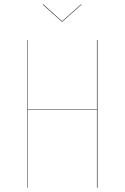

<svg xmlns="http://www.w3.org/2000/svg" viewBox="-20 -865 575 885"><path d="M354 -845.2 356 -844.2 267.1 -765.1H265.1L176.8 -844.2L179.2 -845.2L266.1 -767.1ZM426.8 0V-359.9H107.9V0H106V-680.2H107.9V-361.8H426.8V-680.2H429.2V0Z"/></svg>

Font: Fira Sans Compressed Two
Style: Regular
Weight: 100
Width: 1
Designer: Carrois Corporate & Edenspiekermann AG
Foundry: Carrois Corporate GbR & Edenspiekermann AG
Version: Version 4.203;PS 004.203;hotconv 1.0.88;makeotf.lib2.5.64775